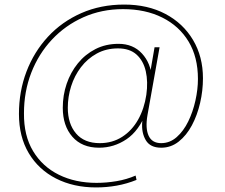

<svg xmlns="http://www.w3.org/2000/svg" viewBox="-20 -641 986 841"><path d="M401 180Q302 180 225.5 141Q149 102 106 30Q63 -42 63 -142Q63 -241 96 -327.5Q129 -414 190 -480Q251 -546 336 -583.5Q421 -621 524 -621Q627 -621 704.5 -580Q782 -539 825.5 -466Q869 -393 869 -298Q869 -244 856.5 -190Q844 -136 820.5 -92Q797 -48 763 -21Q729 6 686 6Q638 6 618.5 -27Q599 -60 603 -107L608 -145L621 -150Q589 -68 534 -31Q479 6 414 6Q339 6 297 -42Q255 -90 255 -169Q255 -224 272 -274Q289 -324 321 -363.5Q353 -403 398 -426Q443 -449 499 -449Q563 -449 602 -406.5Q641 -364 645 -300L632 -289L657 -434H679L626 -137Q616 -79 631 -46.5Q646 -14 686 -14Q724 -14 754 -40.5Q784 -67 804.5 -109Q825 -151 836 -200.5Q847 -250 847 -295Q847 -391 806 -459Q765 -527 691 -564Q617 -601 519 -601Q425 -601 345.5 -565.5Q266 -530 207.5 -467.5Q149 -405 117 -322.5Q85 -240 85 -145Q84 -47 125 21Q166 89 238 124.5Q310 160 403 160Q446 160 490.5 152.5Q535 145 574 128L578 147Q536 164 491.5 172Q447 180 401 180ZM417 -14Q472 -14 515 -41.5Q558 -69 585 -117Q612 -165 621 -226Q629 -283 618.5 -329Q608 -375 578 -402Q548 -429 497 -429Q445 -429 404 -406.5Q363 -384 334.5 -346.5Q306 -309 291.5 -263Q277 -217 277 -169Q277 -99 313 -56.5Q349 -14 417 -14Z"/></svg>

Font: DM Sans 17pt Thin
Style: Italic
Weight: 250
Italic angle: -10°
Version: Version 4.004;gftools[0.9.30]